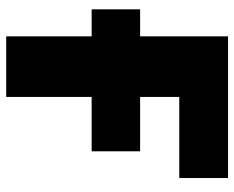

<svg xmlns="http://www.w3.org/2000/svg" viewBox="-88 -666 754 618"><g transform="rotate(90 289.0 -357.0)"><path d="M553 -714H97V-431H10V-275H97V0H292V-275H467V-431H292V-557H553Z"/></g></svg>

Font: Noto Sans UI Black
Style: Regular
Weight: 900
Designer: Monotype Design Team
Foundry: Monotype Imaging Inc.
Version: Version 1.901